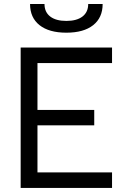

<svg xmlns="http://www.w3.org/2000/svg" viewBox="-20 -928 626 948"><path d="M82 0V-693.4H533.2V-616.7H165V-385.3H445.3V-309.1H165V-76.7H533.2V0ZM307.6 -766.6Q222.2 -766.6 175.3 -803.7Q128.4 -840.8 128.4 -908.2H199.7Q199.7 -868.2 228 -846.4Q256.3 -824.7 307.6 -824.7Q358.9 -824.7 387.2 -846.4Q415.5 -868.2 415.5 -908.2H486.8Q486.8 -840.8 439.9 -803.7Q393.1 -766.6 307.6 -766.6Z"/></svg>

Font: Cascadia Code NF SemiLight
Style: Regular
Weight: 350
Monospace: yes
Designer: Aaron Bell
Foundry: Saja Typeworks
Version: Version 2404.023; ttfautohint (v1.8.4)